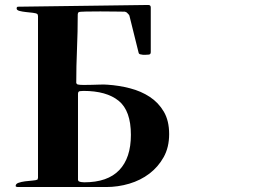

<svg xmlns="http://www.w3.org/2000/svg" viewBox="-20 -760 1040 773"><path d="M292 -420Q301 -418 316.5 -418Q332 -418 349.5 -418.5Q367 -419 384 -419.5Q401 -420 413 -419Q459 -416 503.5 -404.5Q548 -393 583 -370Q618 -347 639.5 -310.5Q661 -274 661 -220Q661 -167 639 -127.5Q617 -88 581.5 -61Q546 -34 500.5 -20.5Q455 -7 407 -7H51Q49 -7 46 -8Q43 -9 43 -11Q43 -20 54.5 -24Q66 -28 81 -30Q96 -32 110.5 -33Q125 -34 131 -37Q131 -38 132 -40.5Q133 -43 133 -44V-696Q133 -697 132 -699.5Q131 -702 131 -703Q126 -707 112.5 -708.5Q99 -710 84.5 -711.5Q70 -713 58.5 -716Q47 -719 47 -726Q47 -733 53 -733L577 -740Q587 -740 587 -730V-550Q587 -540 577 -540Q574 -540 567.5 -539.5Q561 -539 555 -539.5Q549 -540 544 -541.5Q539 -543 538 -548L501 -697Q500 -700 496 -704Q492 -708 490 -710L483 -713Q474 -713 445 -713.5Q416 -714 384 -714Q352 -714 326 -713.5Q300 -713 297 -711Q293 -708 293 -702Q293 -633 290 -563.5Q287 -494 287 -425ZM297 -30Q306 -26 319 -26Q413 -26 460 -75Q507 -124 507 -217Q507 -314 458 -354Q409 -394 316 -394Q309 -394 301.5 -393Q294 -392 294 -382V-35Z"/></svg>

Font: SoukouMincho
Style: Regular
Weight: 400
Designer: Dr. Ken Lunde (project architect, glyph set definition & overall production); Masataka HATTORI  (production & ideograph 
Foundry: Adobe Systems Incorporated
Version: Version 1.00